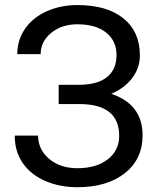

<svg xmlns="http://www.w3.org/2000/svg" viewBox="-20 -741 633 770"><path d="M447.3 -520Q447.3 -576.7 406 -610.1Q364.7 -643.6 290 -643.6Q227.5 -643.6 185.3 -609.1Q143.1 -574.7 143.1 -523.9H49.3Q49.3 -580.6 80.3 -625.5Q111.3 -670.4 167 -695.6Q222.7 -720.7 290 -720.7Q409.2 -720.7 475.1 -667.2Q541 -613.8 541 -518.6Q541 -469.2 510.7 -428.7Q480.5 -388.2 426.3 -364.7Q551.8 -322.8 551.8 -198.2Q551.8 -102.5 480.5 -46.4Q409.2 9.8 290 9.8Q219.2 9.8 161.4 -15.4Q103.5 -40.5 71.3 -86.9Q39.1 -133.3 39.1 -197.3H132.8Q132.8 -141.1 177.2 -103.8Q221.7 -66.4 290 -66.4Q366.7 -66.4 412.4 -102.1Q458 -137.7 458 -196.3Q458 -321.3 303.2 -323.7H215.3V-400.9H302.7Q374 -402.3 410.6 -433.1Q447.3 -463.9 447.3 -520Z"/></svg>

Font: Roboto
Style: Regular
Weight: 400
Designer: Google
Version: Version 2.001047; 2015